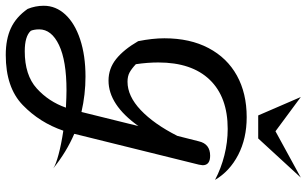

<svg xmlns="http://www.w3.org/2000/svg" viewBox="-290 -489 1065 667"><g transform="rotate(90 242.5 -155.5)"><path d="M494 192Q481 183 445.5 173.5Q410 164 363 157Q335 239 274 298Q213 357 100 357Q45 357 6.5 339Q-32 321 -60 281Q-71 254 -71 225Q-71 183 -40.5 150Q-10 117 46 98.5Q102 80 175 80Q237 80 298 94L347 -104Q273 0 189 0Q147 0 114 -26.5Q81 -53 52 -103Q42 -153 42 -194Q42 -283 76 -347.5Q110 -412 171.5 -446Q233 -480 316 -480Q390 -480 447 -450.5Q504 -421 534 -370Q494 -391 448.5 -402.5Q403 -414 357 -414Q246 -414 186 -351.5Q126 -289 126 -173Q126 -136 132 -95Q148 -80 161 -73Q174 -66 193 -66Q243 -66 291.5 -112Q340 -158 381 -239L400 -314Q409 -353 450 -353Q483 -353 483 -327Q483 -324 481 -314L378 102L374 119Q437 146 494 192ZM283 148Q243 146 223 146Q120 146 65.5 172Q11 198 11 241Q11 250 12.5 258Q14 266 16 270Q35 291 87 291Q170 291 216 249.5Q262 208 283 148ZM390 -520H310L246 -668L365 -580L526 -668Z"/></g></svg>

Font: Srisakdi
Style: Bold
Weight: 700
Designer: Cadson Demak Co.,Ltd.
Foundry: Cadson Demak Co.,Ltd.
Version: Version 1.000